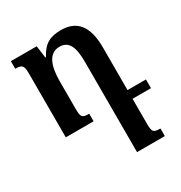

<svg xmlns="http://www.w3.org/2000/svg" viewBox="-176 -629 954 1011"><g transform="rotate(-30 300.5 -123.5)"><path d="M485 148V0H597V-53H485V-312C485 -444 434 -502 338 -502C273 -502 233 -482 200 -418H196L186 -492H29V-446C69 -446 79 -438 79 -388V0H248V-46C205 -46 199 -53 199 -105V-271C199 -362 222 -430 288 -430C347 -430 365 -380 365 -293V255H534V209C490 209 485 201 485 148Z"/></g></svg>

Font: Noto Serif Armenian SemiCondensed SemiBold
Style: Regular
Weight: 600
Width: 4
Designer: Monotype Design Team
Foundry: Monotype Imaging Inc.
Version: Version 2.008